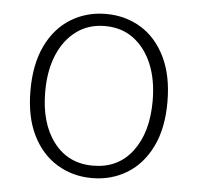

<svg xmlns="http://www.w3.org/2000/svg" viewBox="-45 -589 668 648"><g transform="rotate(5 289.0 -265.0)"><path d="M289 13Q224 13 171 -19Q118 -51 87.5 -113Q57 -175 57 -264Q57 -354 87.5 -416.5Q118 -479 171 -511Q224 -543 289 -543Q355 -543 407.5 -511Q460 -479 490.5 -416.5Q521 -354 521 -264Q521 -175 490.5 -113Q460 -51 407.5 -19Q355 13 289 13ZM289 -29Q374 -29 422.5 -93Q471 -157 471 -264Q471 -335 449 -388Q427 -441 386.5 -471.5Q346 -502 289 -502Q233 -502 192 -471.5Q151 -441 129 -388Q107 -335 107 -264Q107 -157 156 -93Q205 -29 289 -29Z"/></g></svg>

Font: Noto Sans KR ExtraLight
Style: Regular
Weight: 250
Designer: Ryoko NISHIZUKA  (kana, bopomofo & ideographs); Paul D. Hunt (Latin, Greek & Cyrillic); Sandoll Communications , Soo-you
Foundry: Adobe
Version: Version 2.004-H2;hotconv 1.0.118;makeotfexe 2.5.65603